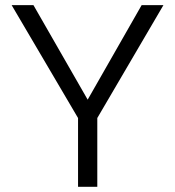

<svg xmlns="http://www.w3.org/2000/svg" viewBox="-20 -720 675 740"><path d="M280.8 -265.1 24.9 -700.2H108.9L317.9 -335.9L525.9 -700.2H609.9L355 -265.1V0H280.8Z"/></svg>

Font: LT Superior
Style: Regular
Weight: 400
Designer: Daniel Lyons
Foundry: LyonsType
Version: Version 1.000